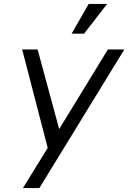

<svg xmlns="http://www.w3.org/2000/svg" viewBox="-20 -950 648 970"><path d="M96 0H179L608 -700H525L279 -298L170 -700H92L221 -203ZM342 -780H405L521 -930H428Z"/></svg>

Font: Uncut Sans
Style: Italic
Weight: 400
Italic angle: -10°
Designer: Kasper Nordkvist
Foundry: Uncut Type
Version: Version 1.111;FEAKit 1.0